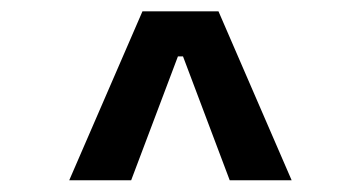

<svg xmlns="http://www.w3.org/2000/svg" viewBox="-20 -713 626 333"><path d="M100.1 -400.4 227.1 -693.4H358.9L485.8 -400.4H378.4L297.4 -615.2H288.6L207.5 -400.4Z"/></svg>

Font: Cascadia Mono
Style: Regular
Weight: 400
Monospace: yes
Designer: Aaron Bell
Foundry: Saja Typeworks
Version: Version 2102.003